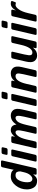

<svg xmlns="http://www.w3.org/2000/svg" viewBox="1537 -2298 770 3884"><g transform="rotate(-90 1922.0 -356.0)"><path d="M32.2 -194.8Q32.2 -323.2 110.6 -422.9Q189 -522.5 292.5 -522.5Q327.6 -522.5 365.7 -513.2Q403.8 -503.9 428.2 -465.8H430.2Q432.1 -481 437.5 -504.9L480 -691.4Q486.8 -720.7 516.1 -720.7H594.2Q623.5 -720.7 616.7 -691.4L463.9 -29.3Q457 0 427.7 0H350.6Q325.7 0 331.1 -29.3L337.9 -67.4H335.9Q300.8 -25.4 272.9 -7.8Q245.1 9.8 209.5 9.8Q112.8 9.8 72.5 -53.7Q32.2 -117.2 32.2 -194.8ZM176.8 -185.5Q176.8 -134.8 195.6 -110.4Q214.4 -85.9 247.6 -85.9Q281.7 -85.9 321 -129.4Q360.4 -172.9 379.4 -254.9L397.5 -332Q397.5 -378.9 381.1 -402.8Q364.7 -426.8 315.9 -426.8Q250 -426.8 213.4 -352.5Q176.8 -278.3 176.8 -185.5Z M619.1 0Q589.8 0 596.7 -29.3L701.7 -483.4Q708.5 -512.7 737.3 -512.7H815.4Q844.7 -512.7 838.4 -483.4L733.4 -29.3Q726.6 0 697.3 0ZM754.9 -587.9Q725.6 -587.9 732.4 -617.2L746.6 -679.7Q753.4 -709 782.7 -709H860.8Q890.1 -709 883.3 -679.7L869.1 -617.2Q862.3 -587.9 833 -587.9Z M888.7 0Q859.4 0 866.2 -29.3L971.2 -483.4Q978 -512.7 1006.8 -512.7H1084Q1113.3 -512.7 1106.9 -483.4L1096.7 -439.5H1098.6Q1121.1 -473.1 1156.2 -497.8Q1191.4 -522.5 1228.5 -522.5Q1289.6 -522.5 1316.2 -487.5Q1342.8 -452.6 1342.8 -409.7H1344.7Q1380.4 -464.4 1424.3 -493.4Q1468.3 -522.5 1531.2 -522.5Q1597.2 -522.5 1638.2 -470.7Q1679.2 -418.9 1649.9 -293L1588.9 -29.3Q1582 0 1552.7 0H1474.6Q1445.3 0 1452.1 -29.3L1503.9 -253.9Q1524.9 -345.7 1520 -386.2Q1515.1 -426.8 1478.5 -426.8Q1444.3 -426.8 1406.7 -387Q1369.1 -347.2 1335.4 -201.2L1295.9 -29.3Q1289.1 0 1259.8 0H1181.6Q1152.3 0 1159.2 -29.3L1208.5 -244.1Q1231.4 -344.2 1226.8 -385.5Q1222.2 -426.8 1185.5 -426.8Q1151.9 -426.8 1110.8 -373Q1069.8 -319.3 1042.5 -201.2L1002.9 -29.3Q996.1 0 966.8 0Z M1743.2 0Q1713.9 0 1720.7 -29.3L1825.7 -483.4Q1832.5 -512.7 1861.3 -512.7H1939.5Q1968.8 -512.7 1962.4 -483.4L1857.4 -29.3Q1850.6 0 1821.3 0ZM1878.9 -587.9Q1849.6 -587.9 1856.4 -617.2L1870.6 -679.7Q1877.4 -709 1906.7 -709H1984.9Q2014.2 -709 2007.3 -679.7L1993.2 -617.2Q1986.3 -587.9 1957 -587.9Z M2012.7 0Q1983.4 0 1990.2 -29.3L2095.2 -483.4Q2102.1 -512.7 2130.9 -512.7H2208Q2238.3 -512.7 2231 -483.4L2221.7 -445.3H2223.6Q2262.7 -491.2 2298.1 -506.8Q2333.5 -522.5 2382.3 -522.5Q2453.1 -522.5 2493.7 -470.2Q2534.2 -418 2506.8 -299.8L2444.3 -29.3Q2437.5 0 2408.2 0H2330.1Q2300.8 0 2307.6 -29.3L2361.8 -264.6Q2385.7 -368.2 2374 -397.5Q2362.3 -426.8 2321.8 -426.8Q2270.5 -426.8 2231 -369.6Q2191.4 -312.5 2167.5 -207L2127 -29.3Q2120.1 0 2090.8 0Z M2617.7 -212.9 2680.2 -483.4Q2687 -512.7 2715.8 -512.7H2793.9Q2823.2 -512.7 2816.9 -483.4L2762.2 -248Q2738.3 -144.5 2750.2 -115.2Q2762.2 -85.9 2801.3 -85.9Q2850.6 -85.9 2890.4 -144Q2930.2 -202.1 2955.1 -310.1L2994.6 -483.4Q3001.5 -512.7 3030.3 -512.7H3108.4Q3137.7 -512.7 3131.3 -483.4L3026.4 -29.3Q3019.5 0 2990.2 0H2913.1Q2883.3 0 2890.6 -29.3L2900.9 -71.8H2898.9Q2859.9 -25.9 2824.5 -8.1Q2789.1 9.8 2740.2 9.8Q2670.9 9.8 2630.6 -42.5Q2590.3 -94.7 2617.7 -212.9Z M3181.6 0Q3152.3 0 3159.2 -29.3L3264.2 -483.4Q3271 -512.7 3299.8 -512.7H3377.9Q3407.2 -512.7 3400.9 -483.4L3295.9 -29.3Q3289.1 0 3259.8 0ZM3317.4 -587.9Q3288.1 -587.9 3294.9 -617.2L3309.1 -679.7Q3315.9 -709 3345.2 -709H3423.3Q3452.6 -709 3445.8 -679.7L3431.6 -617.2Q3424.8 -587.9 3395.5 -587.9Z M3451.2 0Q3421.9 0 3428.7 -29.3L3533.7 -483.4Q3540.5 -512.7 3569.3 -512.7H3644.5Q3674.3 -512.7 3667.5 -483.4L3653.8 -423.3H3655.8Q3676.3 -464.8 3711.4 -493.7Q3746.6 -522.5 3789.6 -522.5Q3817.9 -522.5 3834.5 -515.6Q3848.6 -509.8 3842.3 -492.2L3820.8 -434.1Q3813.5 -414.1 3792 -422.4Q3780.3 -426.8 3765.6 -426.8Q3721.7 -426.8 3674.1 -360.4Q3626.5 -293.9 3597.7 -169.4L3565.4 -29.3Q3558.6 0 3529.3 0Z"/></g></svg>

Font: Istok
Style: Bold Italic
Weight: 700
Italic angle: -13°
Designer: Andrey V. Panov
Foundry: Andrey V. Panov
Version: Version 1.0.3